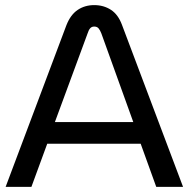

<svg xmlns="http://www.w3.org/2000/svg" viewBox="-20 -732 739 752"><path d="M2 0 240 -633Q256 -674 284 -693Q312 -712 349 -712Q386 -712 414.5 -693.5Q443 -675 458 -634L697 0H592L531 -169H165L103 0ZM195 -254H502L377 -601Q372 -614 366 -621Q360 -628 349 -628Q339 -628 333 -621Q327 -614 323 -601Z"/></svg>

Font: MuseoModerno Thin
Style: Regular
Weight: 400
Version: Version 1.003